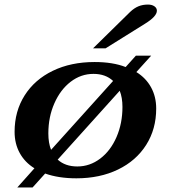

<svg xmlns="http://www.w3.org/2000/svg" viewBox="-20 -772 748 842"><path d="M665 -296Q665 -206 621 -136.5Q577 -67 497.5 -28.5Q418 10 315 10Q237 10 178 -11L123 50H56L131 -34Q89 -60 66.5 -101Q44 -142 44 -194Q44 -284 88 -353.5Q132 -423 211.5 -461.5Q291 -500 395 -500Q475 -500 531 -478L576 -528H643L578 -456Q620 -430 642.5 -389Q665 -348 665 -296ZM204 -115 476 -417Q443 -448 390 -448Q335 -448 290 -413.5Q245 -379 218.5 -319Q192 -259 192 -187Q192 -145 204 -115ZM517 -303Q517 -344 505 -374L233 -72Q266 -42 319 -42Q374 -42 419.5 -76.5Q465 -111 491 -171Q517 -231 517 -303ZM551 -720Q569 -737 587.5 -744.5Q606 -752 629 -752Q646 -752 657 -744.5Q668 -737 668 -725Q668 -700 616 -668L443 -560H388Z"/></svg>

Font: Fahkwang
Style: Bold Italic
Weight: 700
Italic angle: -10°
Designer: Suppakit Chalermlarp | Katatrad Co.,Ltd.
Foundry: Cadson Demak Co.,Ltd.
Version: Version 1.000; ttfautohint (v1.6)